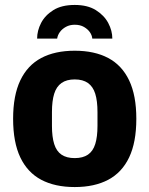

<svg xmlns="http://www.w3.org/2000/svg" viewBox="-20 -744 604 776"><path d="M282 12Q202 12 146.5 -17.5Q91 -47 62 -108Q33 -169 33 -264Q33 -358 62 -419Q91 -480 146.5 -509.5Q202 -539 282 -539Q362 -539 417.5 -509.5Q473 -480 502 -419Q531 -358 531 -264Q531 -169 502 -108Q473 -47 417.5 -17.5Q362 12 282 12ZM282 -105Q315 -105 335.5 -119Q356 -133 365 -162Q374 -191 374 -235V-291Q374 -336 365 -365Q356 -394 335.5 -408.5Q315 -423 282 -423Q249 -423 228.5 -408.5Q208 -394 199 -365Q190 -336 190 -291V-235Q190 -191 199 -162Q208 -133 228.5 -119Q249 -105 282 -105ZM282 -724Q334 -724 367.5 -703Q401 -682 417.5 -651Q434 -620 434 -588H353Q352 -601 343.5 -613.5Q335 -626 319.5 -635Q304 -644 282 -644Q262 -644 246.5 -635.5Q231 -627 222 -614.5Q213 -602 211 -588H130Q130 -620 146 -651Q162 -682 195.5 -703Q229 -724 282 -724Z"/></svg>

Font: Archivo SemiCondensed ExtraBold
Style: Regular
Weight: 800
Width: 4
Designer: Hector Gatti
Foundry: Omnibus-Type
Version: Version 2.001